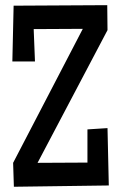

<svg xmlns="http://www.w3.org/2000/svg" viewBox="-20 -713 459 729"><path d="M393.1 -8.8 32.7 -3.9 29.8 -94.7 294.4 -603.5 107.9 -602.5 112.8 -479.5H26.9L31.7 -691.4L387.2 -693.4L388.2 -598.6L122.6 -94.7L312 -95.7V-221.7L388.2 -226.6Z"/></svg>

Font: Maiden Orange
Style: Regular
Weight: 400
Designer: Astigmatic (AOETI)
Foundry: Astigmatic (AOETI)
Version: Version 1.001